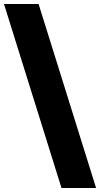

<svg xmlns="http://www.w3.org/2000/svg" viewBox="-20 -828 504 968"><path d="M290 120 0 -808H174.5L464.5 120Z"/></svg>

Font: Encode Sans Expanded
Style: Bold
Weight: 700
Width: 7
Designer: Multiple Designers
Foundry: Impallari Type
Version: Version 2.000